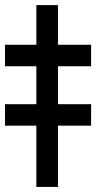

<svg xmlns="http://www.w3.org/2000/svg" viewBox="-72 -739 380 759"><path d="M157.2 -718.8V0H71.8V-718.8ZM-52.2 -477.1V-562H288.1V-477.1ZM-52.2 -242.2V-327.1H288.1V-242.2Z"/></svg>

Font: Inter Display Semi Bold
Style: Regular
Weight: 600
Designer: Rasmus Andersson
Foundry: rsms
Version: Version 4.000;git-37864ae